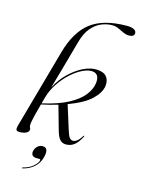

<svg xmlns="http://www.w3.org/2000/svg" viewBox="-135 -798 788 1075"><g transform="rotate(15 259.0 -260.5)"><path d="M391.5 -60Q372.5 -23 351.8 -7.5Q331 8 305 8Q284 8 270.5 -5.8Q257 -19.5 246.5 -56L207 -196Q162 -182.5 112 -172Q100 -128.5 94 -104Q88 -79.5 85.8 -66.2Q83.5 -53 83.5 -44Q83.5 -36 86.5 -31.2Q89.5 -26.5 89.5 -21Q89.5 -7.5 74.5 0.2Q59.5 8 35 8Q20 8 16.8 0.8Q13.5 -6.5 18 -23.5L146.5 -483Q181 -608.5 255 -665.2Q329 -722 464 -722Q492 -722 505.2 -714.2Q518.5 -706.5 518.5 -694Q518.5 -672.5 487 -672.5Q471 -672.5 454.5 -680.2Q438 -688 420.5 -696Q403 -704 383 -704Q352 -704 320.8 -691Q289.5 -678 264 -648Q238.5 -618 224 -567Q198.5 -474.5 178 -402Q157.5 -329.5 143 -279Q168.5 -328.5 207.2 -366Q246 -403.5 288.2 -423.8Q330.5 -444 367 -441.5Q406.5 -439 422.5 -418.2Q438.5 -397.5 434.5 -365Q429 -325.5 387.5 -285.8Q346 -246 256 -212.5L300 -72.5Q308.5 -44 317 -33Q325.5 -22 338.5 -22Q348.5 -22 361.2 -31.5Q374 -41 387 -63Q389 -66.5 391.5 -65Q393 -63.5 391.5 -60ZM123 -212Q118 -193.5 114 -179Q207 -200 263.5 -230.5Q320 -261 347.2 -296.2Q374.5 -331.5 379 -367Q386 -422 342.5 -426Q318.5 -428 286.2 -412.5Q254 -397 221.2 -367.5Q188.5 -338 162 -298.2Q135.5 -258.5 123 -212ZM166.5 124.5Q147 124.5 140.2 114.2Q133.5 104 137.5 89Q142 72 154.2 61.5Q166.5 51 182 51Q220 51 205.5 108Q196 145 169 168.5Q142 192 106 200Q101.5 201.5 101.5 199Q101.5 196 104.5 195Q138 187.5 161 168.5Q184 149.5 188.5 132.5Q190 124.5 183.5 124.5Z"/></g></svg>

Font: Fraunces 144pt S000 Light
Style: Italic
Weight: 300
Italic angle: -16°
Version: Version 1.000; ttfautohint (v1.8.3)